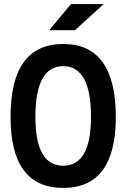

<svg xmlns="http://www.w3.org/2000/svg" viewBox="-20 -921 626 951"><path d="M293 9.8Q32.2 9.8 32.2 -341.8Q32.2 -703.1 293 -703.1Q553.7 -703.1 553.7 -341.8Q553.7 9.8 293 9.8ZM293 -100.1Q430.7 -100.1 430.7 -341.8Q430.7 -593.3 293 -593.3Q155.3 -593.3 155.3 -341.8Q155.3 -100.1 293 -100.1ZM223.6 -771.5 332 -900.9H493.7L351.6 -771.5Z"/></svg>

Font: CaskaydiaCove NFP SemiBold
Style: Regular
Weight: 600
Designer: Aaron Bell
Foundry: Saja Typeworks
Version: Version 2111.001; VTT 6.35;Nerd Fonts 3.1.1